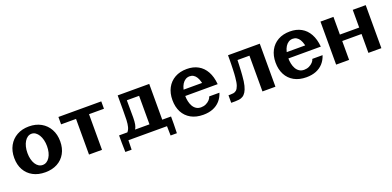

<svg xmlns="http://www.w3.org/2000/svg" viewBox="-3 -1262 4316 2116"><g transform="rotate(-20 2155.0 -204.0)"><path d="M310.4 19.2Q228.2 19.2 167.7 -13.6Q107.1 -46.3 73.9 -106.1Q40.7 -165.8 40.7 -246.2Q40.7 -327.4 74.4 -388.7Q108.1 -449.9 168.9 -484.1Q229.7 -518.2 310.4 -518.2Q391.3 -518.2 451.8 -484.1Q512.4 -449.9 546.2 -388.7Q580.1 -327.4 580.1 -246.2Q580.1 -165.8 546.8 -106.1Q513.6 -46.3 453.2 -13.6Q392.8 19.2 310.4 19.2ZM310.4 -66.7Q336 -66.7 357 -79.9Q378 -93.1 393.4 -117.3Q408.9 -141.5 417.1 -174.3Q425.3 -207.2 425.3 -246.2Q425.3 -285.2 416.9 -318.9Q408.4 -352.6 392.9 -378.1Q377.3 -403.7 356.4 -418.1Q335.6 -432.5 310.4 -432.5Q285.5 -432.5 264.6 -418.6Q243.7 -404.7 228.3 -379.5Q212.9 -354.3 204.6 -320.6Q196.2 -286.9 196.2 -247.1Q196.2 -207.8 204.6 -174.7Q212.9 -141.7 228.1 -117.5Q243.2 -93.3 264.3 -80Q285.3 -66.7 310.4 -66.7Z M828.2 0V-490.8L958.5 -418.2H653V-504.7H1155.7V-418.2H850.2L980.5 -490.8V0Z M1227.2 0V-85.2H1705.5L1568.3 -6.2V-496.7L1705.5 -419.7H1348.1V-504.7H1718.1V-6.2L1573.9 -84.9H1780.1V0ZM1360.3 -50.7 1258.1 -49.8Q1290.2 -64.3 1308.8 -85Q1327.4 -105.6 1335.9 -137.4Q1344.3 -169.1 1346.5 -216.6Q1348.7 -264.2 1348.1 -332.3Q1347.6 -400.5 1348.1 -494L1424.4 -494.2Q1423.9 -400.5 1425 -332.5Q1426.1 -264.5 1425.6 -217.1Q1425.2 -169.8 1419.5 -138.2Q1413.9 -106.6 1400 -86Q1386.2 -65.4 1360.3 -50.7ZM1690.3 0V-85.2H1821.2V0ZM1821.2 0 1818.7 110H1745L1742.8 0ZM1342.7 0H1211.8V-85.2H1342.7ZM1211.8 0H1290.2L1288 110H1214.3Z M2164.1 19.2Q2080.1 19.2 2020.3 -14.2Q1960.5 -47.7 1928.8 -108Q1897.2 -168.4 1897.2 -248.6Q1897.2 -329.9 1929.5 -390.6Q1961.8 -451.2 2021.2 -484.7Q2080.6 -518.2 2161.8 -518.2Q2237.8 -518.2 2294.3 -486.6Q2350.8 -455.1 2384.6 -394.1Q2418.5 -333.1 2426.2 -244.3H2279.3Q2275.8 -290.4 2266.7 -325.6Q2257.6 -360.7 2243.1 -384.3Q2228.6 -407.9 2208.8 -419.8Q2189.1 -431.7 2164.1 -431.7Q2136.7 -431.7 2114.7 -417.9Q2092.8 -404.1 2077.3 -379.4Q2061.9 -354.7 2053.7 -321.2Q2045.5 -287.6 2045.5 -248.1Q2045.5 -214.3 2052.3 -181.9Q2059.1 -149.6 2073.6 -123.5Q2088.1 -97.5 2111.5 -82.1Q2134.8 -66.7 2168 -66.7Q2199.8 -66.7 2226.1 -79.2Q2252.4 -91.7 2269.9 -110.7Q2287.3 -129.7 2292.1 -149.3H2412.2Q2395.3 -96.1 2361.5 -58.4Q2327.7 -20.7 2278.2 -0.7Q2228.6 19.2 2164.1 19.2ZM2032.8 -243.8 2004.3 -315.7H2393.2L2393.6 -244.3Z M2862.4 0V-497.2L3001.1 -419.5H2642.1V-504.7H3014.6V0ZM2496 0V-88.3H2517.2Q2535.2 -88.3 2553.7 -90.8Q2572.2 -93.2 2588.8 -107Q2605.3 -120.8 2617.3 -154.4Q2629.3 -188 2634.4 -250.5Q2636.2 -264.6 2637.4 -288.7Q2638.7 -312.8 2639.7 -342Q2640.8 -371.2 2641.4 -400.5Q2641.9 -429.9 2642.2 -454.6Q2642.4 -479.4 2642.1 -494H2723.9Q2723.9 -472.5 2722.8 -437.2Q2721.8 -401.9 2720.3 -363.1Q2718.7 -324.4 2716.9 -291.1Q2715 -257.7 2713.2 -239.4Q2708.6 -171 2697.3 -126.5Q2685.9 -81.9 2669.6 -56.3Q2653.3 -30.6 2632.9 -18.5Q2612.5 -6.4 2589.8 -3.2Q2567.2 0 2543.7 0Z M3373.6 19.2Q3289.6 19.2 3229.8 -14.2Q3170 -47.7 3138.3 -108Q3106.7 -168.4 3106.7 -248.6Q3106.7 -329.9 3139 -390.6Q3171.3 -451.2 3230.7 -484.7Q3290.1 -518.2 3371.3 -518.2Q3447.3 -518.2 3503.8 -486.6Q3560.3 -455.1 3594.1 -394.1Q3628 -333.1 3635.7 -244.3H3488.8Q3485.3 -290.4 3476.2 -325.6Q3467.1 -360.7 3452.6 -384.3Q3438.1 -407.9 3418.3 -419.8Q3398.6 -431.7 3373.6 -431.7Q3346.2 -431.7 3324.2 -417.9Q3302.3 -404.1 3286.8 -379.4Q3271.4 -354.7 3263.2 -321.2Q3255 -287.6 3255 -248.1Q3255 -214.3 3261.8 -181.9Q3268.6 -149.6 3283.1 -123.5Q3297.6 -97.5 3321 -82.1Q3344.3 -66.7 3377.5 -66.7Q3409.3 -66.7 3435.6 -79.2Q3461.9 -91.7 3479.4 -110.7Q3496.8 -129.7 3501.6 -149.3H3621.7Q3604.8 -96.1 3571 -58.4Q3537.2 -20.7 3487.7 -0.7Q3438.1 19.2 3373.6 19.2ZM3242.3 -243.8 3213.8 -315.7H3602.7L3603.1 -244.3Z M3726.4 0V-504.7H3878.6V-214.2L3749.5 -297H4234.1L4105 -214.2V-504.7H4257.1V0H4105V-303.8L4234.1 -221.5H3749.5L3878.6 -303.8V0Z"/></g></svg>

Font: Russolo 10pt ExtraLight
Style: Regular
Weight: 200
Designer: Micah Stupak-Hahn
Version: Version 1.000